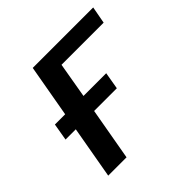

<svg xmlns="http://www.w3.org/2000/svg" viewBox="-137 -621 741 741"><g transform="rotate(-45 234.0 -250.0)"><path d="M455 -430H225L200 -285H324L312 -215H188L150 0H50L88 -215H32L44 -285H100L138 -500H468Z"/></g></svg>

Font: Scada
Style: Italic
Weight: 400
Italic angle: -10°
Designer: Jovanny Lemonad
Foundry: Jovanny Lemonad
Version: Version 4.100;PS 004.100;hotconv 1.0.88;makeotf.lib2.5.64775